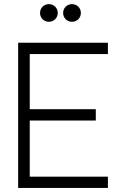

<svg xmlns="http://www.w3.org/2000/svg" viewBox="-20 -932 605 952"><path d="M222.5 -824C247 -824 266.5 -843.5 266.5 -867.5C266.5 -892.5 247 -911.5 222.5 -911.5C197.5 -911.5 178.5 -892.5 178.5 -867.5C178.5 -843.5 197.5 -824 222.5 -824ZM337 -824C362 -824 381 -843.5 381 -867.5C381 -892.5 362 -911.5 337 -911.5C312 -911.5 293 -892.5 293 -867.5C293 -843.5 312 -824 337 -824ZM127.5 -56V-334.5H455V-390.5H127.5V-664H515V-720H70V0H515V-56Z"/></svg>

Font: Hauora Light
Style: Regular
Weight: 300
Designer: Wayne Shih
Foundry: WCYS
Version: Version 1.001;hotconv 1.0.109;makeotfexe 2.5.65596